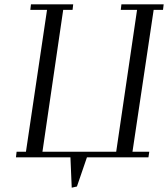

<svg xmlns="http://www.w3.org/2000/svg" viewBox="-20 -722 771 881"><path d="M53.2 0 56.2 -25.9H99.1L195.8 -676.8H119.1L122.1 -702.1H315.9L313 -676.8H270L174.8 -25.9H513.2L608.9 -676.8H534.2L537.1 -702.1H731L728 -676.8H685.1L587.9 -25.9H665L661.1 0H378.9L333 133.8L309.1 139.2L303.2 0Z"/></svg>

Font: Dehuti Alt
Style: Italic
Weight: 400
Version: Version 1.2